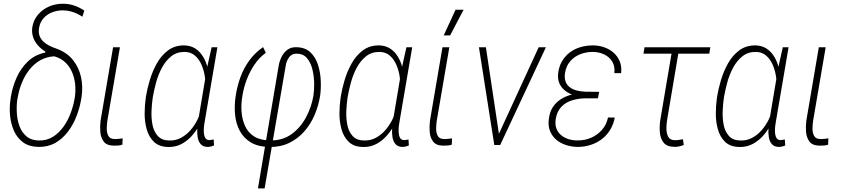

<svg xmlns="http://www.w3.org/2000/svg" viewBox="-20 -784 4582 1038"><path d="M154.3 -634.8Q160.2 -674.3 184.1 -703.1Q208 -731.9 242.9 -747.8Q277.8 -763.7 317.4 -763.7Q350.6 -764.2 379.9 -754.4Q409.2 -744.6 436 -726.6L425.3 -693.8Q399.9 -710.4 373 -719.2Q346.2 -728 315.9 -728Q287.1 -727.5 260.7 -717Q234.4 -706.5 215.6 -685.8Q196.8 -665 191.4 -634.3Q187 -608.9 193.8 -590.3Q200.7 -571.8 215.3 -558.3Q230 -544.9 248.8 -535.9Q267.6 -526.9 288.1 -520Q341.8 -500 373.8 -460.4Q405.8 -420.9 417.5 -369.4Q429.2 -317.9 421.4 -263.2L418.5 -245.6Q411.1 -201.7 393.8 -156.5Q376.5 -111.3 348.1 -73.2Q319.8 -35.2 280.3 -12.2Q240.7 10.7 189 10.3Q137.2 9.3 104.7 -14.6Q72.3 -38.6 55.4 -76.9Q38.6 -115.2 34.4 -159.7Q30.3 -204.1 36.6 -244.6L39.1 -262.7Q47.4 -314 69.8 -364.5Q92.3 -415 130.9 -451.9Q169.4 -488.8 224.1 -499.5L225.6 -504.9Q203.1 -518.6 185.5 -538.1Q168 -557.6 159.4 -582Q150.9 -606.4 154.3 -634.8ZM76.7 -261.7 73.2 -243.7Q68.8 -211.4 71 -173.3Q73.2 -135.3 85.4 -101.8Q97.7 -68.4 123.5 -46.6Q149.4 -24.9 190.4 -24.4Q233.4 -23.9 266.1 -44.4Q298.8 -64.9 322.8 -98.4Q346.7 -131.8 361.3 -170.9Q376 -210 382.3 -245.6L385.3 -263.7Q389.6 -296.9 386 -330.8Q382.3 -364.7 369.1 -395Q356 -425.3 332.5 -447.3Q309.1 -469.2 273.4 -479.5Q231.9 -477.5 198 -458.3Q164.1 -439 139.4 -407.7Q114.7 -376.5 99.1 -338.6Q83.5 -300.8 76.7 -261.7Z M591.3 -528.3H628.4L560.5 -131.8Q557.6 -112.8 557.1 -89.8Q556.6 -66.9 565.7 -49.6Q574.7 -32.2 601.6 -32.2Q612.3 -32.2 622.8 -33.4Q633.3 -34.7 643.1 -36.1L641.6 -2Q630.4 2 618.9 2.7Q607.4 3.4 595.2 3.4Q556.6 2.9 540.5 -19Q524.4 -41 522.2 -72Q520 -103 523.9 -132.8Z M767.6 -251.5 769 -261.7Q775.4 -302.2 789.6 -350.1Q803.7 -397.9 827.9 -441.2Q852.1 -484.4 888.7 -511.7Q925.3 -539.1 977.1 -538.6Q1008.8 -537.6 1032 -523.9Q1055.2 -510.3 1071.3 -487.3Q1087.4 -464.4 1096.7 -436.8Q1106 -409.2 1109.4 -380.4Q1112.8 -351.6 1110.4 -325.7L1089.4 -190.4Q1081.5 -155.8 1064.5 -120.6Q1047.4 -85.4 1022.2 -55.4Q997.1 -25.4 964.1 -7.1Q931.2 11.2 891.6 10.7Q840.8 10.3 812.7 -16.6Q784.7 -43.5 773.2 -84.7Q761.7 -126 762 -170.4Q762.2 -214.8 767.6 -251.5ZM806.6 -261.7 805.2 -252Q800.8 -222.7 799.1 -184.1Q797.4 -145.5 804.4 -109.1Q811.5 -72.8 833.3 -48.6Q855 -24.4 897 -24.4Q931.6 -23.9 960.2 -39.8Q988.8 -55.7 1011 -81.5Q1033.2 -107.4 1048.3 -138.4Q1063.5 -169.4 1071.8 -199.2L1089.8 -309.6Q1092.3 -336.4 1087.6 -369.1Q1083 -401.9 1070.1 -432.4Q1057.1 -462.9 1034.9 -482.7Q1012.7 -502.4 980 -503.4Q936 -503.9 905.8 -479.7Q875.5 -455.6 855.2 -417.5Q835 -379.4 823.7 -337.4Q812.5 -295.4 806.6 -261.7ZM1124 -528.3H1155.3L1086.9 -127.9Q1085 -118.7 1083 -102.3Q1081.1 -85.9 1082 -68.4Q1083 -50.8 1089.6 -38.8Q1096.2 -26.9 1111.8 -26.4Q1118.2 -26.9 1123.8 -28.1Q1129.4 -29.3 1135.3 -29.8L1137.2 2.4Q1128.9 5.9 1121.3 7.8Q1113.8 9.8 1104.5 10.3Q1078.1 10.3 1065.2 -4.6Q1052.2 -19.5 1048.6 -42.2Q1044.9 -64.9 1046.6 -88.1Q1048.3 -111.3 1050.8 -128.4L1099.6 -418.9Z M1374.5 234.4 1487.3 -432.6Q1491.7 -455.6 1502.9 -477.8Q1514.2 -500 1533 -514.4Q1551.8 -528.8 1579.1 -528.8Q1628.4 -528.8 1657.2 -502Q1686 -475.1 1699.2 -433.6Q1712.4 -392.1 1714.1 -347.4Q1715.8 -302.7 1710.9 -268.1Q1702.6 -214.4 1681.6 -164.3Q1660.6 -114.3 1626.2 -74.7Q1591.8 -35.2 1544.7 -12Q1497.6 11.2 1437.5 10.7Q1376 9.8 1336.7 -13.7Q1297.4 -37.1 1276.4 -76.4Q1255.4 -115.7 1250.7 -165.3Q1246.1 -214.8 1254.4 -266.6Q1262.2 -318.4 1280 -367.2Q1297.9 -416 1328.1 -457.5Q1358.4 -499 1402.3 -529.3L1417 -498.5Q1380.9 -472.2 1355.5 -434.3Q1330.1 -396.5 1313.7 -353.3Q1297.4 -310.1 1290.5 -266.1Q1282.7 -222.2 1285.9 -179.7Q1289.1 -137.2 1305.2 -102.1Q1321.3 -66.9 1354.2 -46.1Q1387.2 -25.4 1439.9 -24.9Q1507.3 -23.4 1556.2 -58.8Q1605 -94.2 1634.8 -150.4Q1664.6 -206.5 1674.3 -266.6Q1678.7 -293 1678.5 -331.1Q1678.2 -369.1 1669.4 -407Q1660.6 -444.8 1639.4 -470Q1618.2 -495.1 1578.6 -493.7Q1555.2 -492.2 1542.2 -473.4Q1529.3 -454.6 1525.4 -433.1L1410.6 234.4Z M1820.8 -251.5 1822.3 -261.7Q1828.6 -302.2 1842.8 -350.1Q1856.9 -397.9 1881.1 -441.2Q1905.3 -484.4 1941.9 -511.7Q1978.5 -539.1 2030.3 -538.6Q2062 -537.6 2085.2 -523.9Q2108.4 -510.3 2124.5 -487.3Q2140.6 -464.4 2149.9 -436.8Q2159.2 -409.2 2162.6 -380.4Q2166 -351.6 2163.6 -325.7L2142.6 -190.4Q2134.8 -155.8 2117.7 -120.6Q2100.6 -85.4 2075.4 -55.4Q2050.3 -25.4 2017.3 -7.1Q1984.4 11.2 1944.8 10.7Q1894 10.3 1866 -16.6Q1837.9 -43.5 1826.4 -84.7Q1814.9 -126 1815.2 -170.4Q1815.4 -214.8 1820.8 -251.5ZM1859.9 -261.7 1858.4 -252Q1854 -222.7 1852.3 -184.1Q1850.6 -145.5 1857.7 -109.1Q1864.7 -72.8 1886.5 -48.6Q1908.2 -24.4 1950.2 -24.4Q1984.9 -23.9 2013.4 -39.8Q2042 -55.7 2064.2 -81.5Q2086.4 -107.4 2101.6 -138.4Q2116.7 -169.4 2125 -199.2L2143.1 -309.6Q2145.5 -336.4 2140.9 -369.1Q2136.2 -401.9 2123.3 -432.4Q2110.4 -462.9 2088.1 -482.7Q2065.9 -502.4 2033.2 -503.4Q1989.3 -503.9 1959 -479.7Q1928.7 -455.6 1908.4 -417.5Q1888.2 -379.4 1877 -337.4Q1865.7 -295.4 1859.9 -261.7ZM2177.2 -528.3H2208.5L2140.1 -127.9Q2138.2 -118.7 2136.2 -102.3Q2134.3 -85.9 2135.3 -68.4Q2136.2 -50.8 2142.8 -38.8Q2149.4 -26.9 2165 -26.4Q2171.4 -26.9 2177 -28.1Q2182.6 -29.3 2188.5 -29.8L2190.4 2.4Q2182.1 5.9 2174.6 7.8Q2167 9.8 2157.7 10.3Q2131.3 10.3 2118.4 -4.6Q2105.5 -19.5 2101.8 -42.2Q2098.1 -64.9 2099.9 -88.1Q2101.6 -111.3 2104 -128.4L2152.8 -418.9Z M2372.1 -528.3H2409.2L2341.3 -131.8Q2338.4 -112.8 2337.9 -89.8Q2337.4 -66.9 2346.4 -49.6Q2355.5 -32.2 2382.3 -32.2Q2393.1 -32.2 2403.6 -33.4Q2414.1 -34.7 2423.8 -36.1L2422.4 -2Q2411.1 2 2399.7 2.7Q2388.2 3.4 2376 3.4Q2337.4 2.9 2321.3 -19Q2305.2 -41 2303 -72Q2300.8 -103 2304.7 -132.8ZM2378.9 -592.8 2442.9 -731.4H2486.3L2413.6 -592.8Z M2668 -40.5 2892.1 -528.3H2931.2L2684.1 0H2653.8ZM2606.9 -528.3 2680.7 -38.1 2681.2 0H2652.3L2569.3 -528.3Z M3140.6 -281.2 3216.8 -280.8 3212.4 -252.4H3144Q3106 -252 3071.8 -241.2Q3037.6 -230.5 3014.4 -206.1Q2991.2 -181.6 2984.4 -140.6Q2980 -110.8 2988 -89.4Q2996.1 -67.9 3013.4 -53.5Q3030.8 -39.1 3054 -31.7Q3077.1 -24.4 3103 -24.9Q3141.6 -24.4 3175.8 -39.3Q3210 -54.2 3234.4 -82Q3258.8 -109.9 3267.1 -148.9L3303.7 -148.4Q3296.9 -111.8 3278.6 -82Q3260.3 -52.2 3233.4 -31.7Q3206.5 -11.2 3172.9 -0.5Q3139.2 10.3 3101.6 10.3Q3067.4 9.3 3037.6 -0.7Q3007.8 -10.7 2985.8 -30Q2963.9 -49.3 2952.9 -77.4Q2941.9 -105.5 2947.3 -141.6Q2951.7 -179.7 2969.5 -206.1Q2987.3 -232.4 3014.2 -249Q3041 -265.6 3073.7 -273.2Q3106.4 -280.8 3140.6 -281.2ZM3213.9 -258.3H3142.6Q3114.7 -258.8 3087.2 -267.3Q3059.6 -275.9 3037.8 -291.7Q3016.1 -307.6 3004.9 -331.8Q2993.7 -356 2997.6 -388.7Q3002 -425.3 3018.6 -453.4Q3035.2 -481.4 3060.8 -500.7Q3086.4 -520 3118.7 -529.3Q3150.9 -538.6 3187 -538.6Q3219.7 -538.1 3248.5 -527.6Q3277.3 -517.1 3298.8 -497.6Q3320.3 -478 3331.1 -450.7Q3341.8 -423.3 3337.9 -388.7H3301.3Q3305.7 -424.8 3290.3 -450.4Q3274.9 -476.1 3246.8 -489.5Q3218.8 -502.9 3185.5 -503.4Q3149.4 -503.4 3117.4 -491Q3085.4 -478.5 3063.2 -453.4Q3041 -428.2 3034.7 -390.1Q3030.3 -362.3 3037.8 -342.8Q3045.4 -323.2 3061.5 -311.5Q3077.6 -299.8 3099.4 -294.4Q3121.1 -289.1 3145.5 -288.1L3219.2 -287.6Z M3820.3 -528.3 3814.5 -493.7H3458.5L3464.4 -528.3ZM3616.2 -528.3H3652.8L3586.4 -134.3Q3583 -114.7 3582.8 -89.4Q3582.5 -64 3592.5 -44.9Q3602.5 -25.9 3630.4 -25.9Q3641.1 -25.9 3651.6 -27.8Q3662.1 -29.8 3672.4 -31.2L3676.3 0Q3663.6 4.9 3651.1 7.6Q3638.7 10.3 3625.5 9.8Q3584.5 9.3 3566.9 -13.9Q3549.3 -37.1 3547.1 -70.6Q3544.9 -104 3549.8 -135.7Z M3855.5 -251.5 3856.9 -261.7Q3863.3 -302.2 3877.4 -350.1Q3891.6 -397.9 3915.8 -441.2Q3939.9 -484.4 3976.6 -511.7Q4013.2 -539.1 4064.9 -538.6Q4096.7 -537.6 4119.9 -523.9Q4143.1 -510.3 4159.2 -487.3Q4175.3 -464.4 4184.6 -436.8Q4193.8 -409.2 4197.3 -380.4Q4200.7 -351.6 4198.2 -325.7L4177.2 -190.4Q4169.4 -155.8 4152.3 -120.6Q4135.3 -85.4 4110.1 -55.4Q4085 -25.4 4052 -7.1Q4019 11.2 3979.5 10.7Q3928.7 10.3 3900.6 -16.6Q3872.6 -43.5 3861.1 -84.7Q3849.6 -126 3849.9 -170.4Q3850.1 -214.8 3855.5 -251.5ZM3894.5 -261.7 3893.1 -252Q3888.7 -222.7 3887 -184.1Q3885.3 -145.5 3892.3 -109.1Q3899.4 -72.8 3921.1 -48.6Q3942.9 -24.4 3984.9 -24.4Q4019.5 -23.9 4048.1 -39.8Q4076.7 -55.7 4098.9 -81.5Q4121.1 -107.4 4136.2 -138.4Q4151.4 -169.4 4159.7 -199.2L4177.7 -309.6Q4180.2 -336.4 4175.5 -369.1Q4170.9 -401.9 4158 -432.4Q4145 -462.9 4122.8 -482.7Q4100.6 -502.4 4067.9 -503.4Q4023.9 -503.9 3993.7 -479.7Q3963.4 -455.6 3943.1 -417.5Q3922.9 -379.4 3911.6 -337.4Q3900.4 -295.4 3894.5 -261.7ZM4211.9 -528.3H4243.2L4174.8 -127.9Q4172.9 -118.7 4170.9 -102.3Q4168.9 -85.9 4169.9 -68.4Q4170.9 -50.8 4177.5 -38.8Q4184.1 -26.9 4199.7 -26.4Q4206.1 -26.9 4211.7 -28.1Q4217.3 -29.3 4223.1 -29.8L4225.1 2.4Q4216.8 5.9 4209.2 7.8Q4201.7 9.8 4192.4 10.3Q4166 10.3 4153.1 -4.6Q4140.1 -19.5 4136.5 -42.2Q4132.8 -64.9 4134.5 -88.1Q4136.2 -111.3 4138.7 -128.4L4187.5 -418.9Z M4406.7 -528.3H4443.8L4376 -131.8Q4373 -112.8 4372.6 -89.8Q4372.1 -66.9 4381.1 -49.6Q4390.1 -32.2 4417 -32.2Q4427.7 -32.2 4438.2 -33.4Q4448.7 -34.7 4458.5 -36.1L4457 -2Q4445.8 2 4434.3 2.7Q4422.9 3.4 4410.6 3.4Q4372.1 2.9 4356 -19Q4339.8 -41 4337.6 -72Q4335.4 -103 4339.4 -132.8Z"/></svg>

Font: Roboto Condensed ExtraLight
Style: Italic
Weight: 250
Italic angle: -12°
Designer: Christian Robertson
Foundry: Google
Version: Version 3.008; 2023